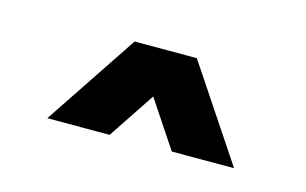

<svg xmlns="http://www.w3.org/2000/svg" viewBox="-37 -952 464 291"><g transform="rotate(15 195.5 -806.0)"><path d="M146.5 -878.9H244.1L341.8 -732.4H244.1L195.3 -805.7L146.5 -732.4H48.8Z"/></g></svg>

Font: BabelStone Runic Norse
Style: Regular
Weight: 400
Designer: Andrew West
Foundry: BabelStone
Version: Version 3.002 March 14, 2022